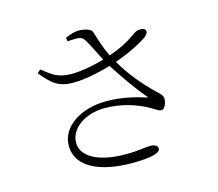

<svg xmlns="http://www.w3.org/2000/svg" viewBox="-110 -903 1221 1077"><g transform="rotate(-15 500.0 -365.0)"><path d="M478 -340C327 -340 211 -260 211 -154C211 -16 367 33 529 33C649 33 695 16 695 -8C695 -24 678 -34 651 -34C618 -34 586 -24 508 -24C349 -24 255 -78 255 -158C255 -241 346 -305 459 -305C560 -305 646 -274 707 -240C734 -225 748 -211 766 -211C784 -211 799 -245 798 -271C797 -287 789 -295 765 -318C698 -381 634 -459 588 -539C675 -569 752 -610 783 -634C796 -645 803 -660 795 -670C786 -682 758 -683 740 -674C710 -658 679 -623 564 -583C533 -646 521 -697 508 -735C503 -752 463 -763 431 -763C413 -763 386 -757 353 -742L356 -721C414 -723 436 -728 453 -702C476 -667 497 -618 523 -570C466 -553 388 -538 335 -538C253 -538 227 -561 167 -608L148 -591C206 -520 243 -487 331 -488C397 -488 487 -508 548 -526C599 -447 651 -371 706 -307C712 -300 710 -299 701 -302C654 -317 574 -340 478 -340Z"/></g></svg>

Font: Noto Serif CJK KR Light
Style: Regular
Weight: 300
Designer: Ryoko NISHIZUKA 西塚涼子 (kana & ideographs); Frank Grießhammer (Latin, Greek & Cyrillic); Wenlong ZHANG 张文龙 (bopomofo); San
Foundry: Adobe
Version: Version 2.001;hotconv 1.1.0;makeotfexe 2.6.0